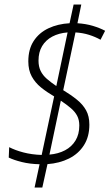

<svg xmlns="http://www.w3.org/2000/svg" viewBox="-20 -779 495 857"><path d="M134.3 58.1 156.7 -45.9Q113.3 -46.9 77.6 -55.7Q42 -64.5 19 -75.7L21 -122.1Q47.4 -108.4 84.5 -98.6Q121.6 -88.9 166 -87.4L221.7 -348.6Q189 -367.7 162.8 -388.9Q136.7 -410.2 121.6 -438Q106.4 -465.8 106.4 -504.9Q106.4 -559.6 130.6 -596.4Q154.8 -633.3 196.5 -652.8Q238.3 -672.4 290.5 -675.3L308.6 -758.8H342.8L325.7 -675.3Q363.3 -672.9 394.3 -663.6Q425.3 -654.3 449.2 -641.6L428.7 -601.6Q405.3 -614.7 377.4 -623.5Q349.6 -632.3 316.9 -634.3L262.2 -376.5Q296.9 -355.5 323.2 -334.2Q349.6 -313 364.3 -286.6Q378.9 -260.3 378.9 -222.7Q378.9 -168.9 354.7 -130.9Q330.6 -92.8 288.1 -71.5Q245.6 -50.3 191.9 -46.4L168.9 58.1ZM200.7 -88.9Q240.2 -92.3 270.3 -108.2Q300.3 -124 317.1 -151.9Q334 -179.7 334 -218.8Q334 -243.7 324.5 -262Q314.9 -280.3 296.4 -296.1Q277.8 -312 251.5 -329.6ZM231.4 -395 281.7 -634.3Q242.7 -631.3 213.4 -615.7Q184.1 -600.1 168 -573.2Q151.9 -546.4 151.9 -508.3Q151.9 -481.9 161.4 -462.4Q170.9 -442.9 189.2 -427Q207.5 -411.1 231.4 -395Z"/></svg>

Font: Open Sans SemiCondensed Light
Style: Italic
Weight: 300
Width: 4
Italic angle: -12°
Designer: Monotype Design Team
Foundry: Monotype Imaging Inc.
Version: Version 3.000